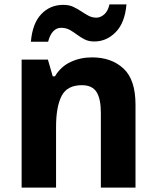

<svg xmlns="http://www.w3.org/2000/svg" viewBox="-20 -850 711 870"><path d="M78 0V-580H197L219 -504H229Q255 -548 299.5 -569Q344 -590 397 -590Q485 -590 539.5 -539.5Q594 -489 594 -376V0H437V-339Q437 -402 417.5 -433Q398 -464 351 -464Q284 -464 259 -415Q234 -366 234 -274V0ZM120 -661Q127 -744 167 -786Q207 -828 267 -828Q293 -828 312 -819Q331 -810 347.5 -799Q364 -788 380.5 -779Q397 -770 417 -770Q435 -770 452 -784.5Q469 -799 476 -830H553Q546 -747 504.5 -704.5Q463 -662 407 -662Q382 -662 363.5 -671.5Q345 -681 329 -693Q313 -705 296 -714.5Q279 -724 257 -724Q236 -724 221 -708Q206 -692 198 -661Z"/></svg>

Font: Menbere
Style: Regular
Weight: 400
Designer: Aleme Tadesse
Foundry: Sorkin Type Co
Version: Version 1.000